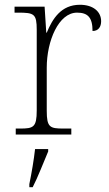

<svg xmlns="http://www.w3.org/2000/svg" viewBox="-20 -564 459 805"><path d="M46 0H279V-25H246C189 -25 176 -30 176 -100V-280C176 -393 226 -511 303 -511C347 -511 368 -492 368 -434C393 -434 404 -452 404 -475C404 -515 371 -544 315 -544C236 -544 200 -485 176 -427H174L167 -536H41V-511H56C123 -511 134 -506 134 -439V-101C134 -30 120 -25 64 -25H46ZM103 208V221H117C138 181 164 113 182 71V61H127C122 106 113 159 103 208Z"/></svg>

Font: Noto Serif Devanagari ExtraLight
Style: Regular
Weight: 200
Designer: Universal Thirst, Indian Type Foundry and the Monotype Design Team
Foundry: Monotype Imaging Inc.
Version: Version 2.004